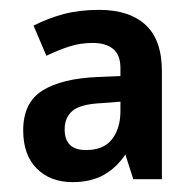

<svg xmlns="http://www.w3.org/2000/svg" viewBox="-20 -742 393 389"><path d="M181 -722Q242 -722 275 -691.5Q308 -661 308 -598V-379H250L234 -429Q216 -402 190 -387.5Q164 -373 127 -373Q82 -373 54.5 -400.5Q27 -428 27 -478Q27 -534 66 -558.5Q105 -583 178 -586L224 -588V-604Q224 -631 209 -643Q194 -655 168 -655Q143 -655 121 -648Q99 -641 74 -629L48 -690Q77 -705 109 -713.5Q141 -722 181 -722ZM185 -533Q143 -531 127 -517.5Q111 -504 111 -480Q111 -438 154 -438Q190 -438 207 -460Q224 -482 224 -517V-536Z"/></svg>

Font: Noto Sans Khmer SemiCondensed SemiBold
Style: Regular
Weight: 600
Width: 4
Designer: Danh Hong and the Monotype Design Team
Foundry: Monotype Imaging Inc.
Version: Version 2.004; ttfautohint (v1.8.4.7-5d5b)